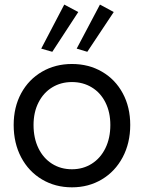

<svg xmlns="http://www.w3.org/2000/svg" viewBox="-20 -802 624 830"><path d="M39.1 -261.7Q39.1 -338.9 71.5 -398.7Q104 -458.5 161.4 -491.9Q218.8 -525.4 291 -525.4Q363.8 -525.4 421.1 -491.9Q478.5 -458.5 510.7 -398.7Q543 -338.9 543 -261.7Q543 -183.6 510.3 -122.1Q477.5 -60.5 420.2 -26.4Q362.8 7.8 291 7.8Q218.8 7.8 161.4 -26.4Q104 -60.5 71.5 -121.8Q39.1 -183.1 39.1 -261.7ZM457 -261.7Q457 -316.9 435.8 -359.1Q414.6 -401.4 376.7 -424.3Q338.9 -447.3 291 -447.3Q243.2 -447.3 205.6 -424.3Q168 -401.4 146.5 -359.1Q125 -316.9 125 -261.7Q125 -205.1 146 -161.6Q167 -118.2 204.8 -94.2Q242.7 -70.3 291 -70.3Q338.9 -70.3 376.7 -94.2Q414.6 -118.2 435.8 -161.6Q457 -205.1 457 -261.7ZM158.2 -591.8 257.8 -782.2 318.4 -750 206.1 -578.1ZM311.5 -591.8 412.1 -782.2 471.7 -750 357.4 -578.1Z"/></svg>

Font: Reddit Sans Strawberry
Style: Regular
Weight: 400
Designer: Stephen Hutchings
Foundry: Reddit
Version: Version 1.013